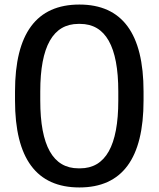

<svg xmlns="http://www.w3.org/2000/svg" viewBox="-20 -812 697 844"><path d="M46 -370V-410Q46 -792 329 -792Q611 -792 611 -410V-370Q611 12 329 12Q46 12 46 -370ZM332 -72Q500 -72 500 -370V-410Q500 -707 332 -707H325Q157 -707 157 -410V-370Q157 -72 325 -72Z"/></svg>

Font: Coupeur_Texte
Style: Regular
Weight: 400
Designer: Léa Rolland
Version: Version 1.000;PS 001.000;hotconv 1.0.88;makeotf.lib2.5.64775